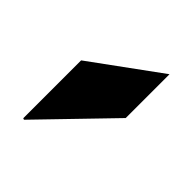

<svg xmlns="http://www.w3.org/2000/svg" viewBox="-33 -873 354 354"><g transform="rotate(-45 144.0 -695.5)"><path d="M268.6 -628.4H154.3L19.5 -758.8L20.5 -761.7H171.4Z"/></g></svg>

Font: Roboto Slab
Style: Bold
Weight: 700
Designer: Google
Version: Version 2.000; ttfautohint (v1.8.1.43-b0c9)